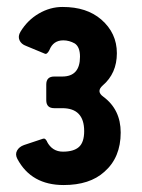

<svg xmlns="http://www.w3.org/2000/svg" viewBox="-20 -725 409 552"><path d="M159 -505Q210 -505 210 -562Q210 -590 195 -600Q179 -609 162 -609Q133 -609 122 -581Q115 -567 108 -571L55 -593Q41 -598 36 -609.5Q31 -621 39 -634Q59 -667 91.5 -686Q124 -705 159.5 -705Q195 -705 222.5 -696Q250 -687 271 -669Q316 -630 316 -572Q316 -514 275 -479Q256 -462 277 -447Q327 -410 327 -344Q327 -272 280 -231Q238 -193 163 -193Q70 -193 30 -268Q23 -281 29 -292Q35 -303 49 -308L103 -326Q109 -328 112 -323L115 -319V-318Q130 -289 161 -289Q192 -289 207 -302.5Q222 -316 222 -348Q222 -414 159 -414H136Q113 -414 113 -437V-482Q113 -505 136 -505Z"/></svg>

Font: Tsunagi Gothic Black
Style: Regular
Weight: 900
Designer: Yoshimichi Ohira
Foundry: Positype
Version: Version 1.001